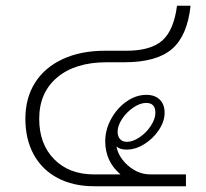

<svg xmlns="http://www.w3.org/2000/svg" viewBox="-20 -646 716 666"><path d="M502 -41H625V0H306Q234 0 180 -28.5Q126 -57 97 -110Q68 -163 68 -234Q68 -306 101.5 -359Q135 -412 197.5 -441Q260 -470 344 -470H418Q503 -470 543 -505.5Q583 -541 594 -626H641Q630 -522 576.5 -476Q523 -430 411 -430H350Q241 -430 178.5 -377.5Q116 -325 116 -234Q116 -146 168 -93.5Q220 -41 306 -41H398Q345 -86 345 -156Q345 -196 365.5 -233.5Q386 -271 419 -294Q452 -317 488 -317Q517 -317 534 -300.5Q551 -284 551 -255Q551 -225 531 -195Q511 -165 480.5 -146Q450 -127 419 -127Q396 -127 384 -138Q391 -100 425.5 -70.5Q460 -41 502 -41ZM388 -189Q388 -173 396.5 -163.5Q405 -154 420 -154Q441 -154 464.5 -170Q488 -186 503.5 -210Q519 -234 519 -255Q519 -289 487 -289Q466 -289 442.5 -273Q419 -257 403.5 -233.5Q388 -210 388 -189Z"/></svg>

Font: KoHo Light
Style: Regular
Weight: 300
Version: Version 1.000; ttfautohint (v1.6)